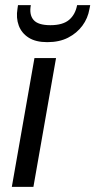

<svg xmlns="http://www.w3.org/2000/svg" viewBox="-20 -727 371 747"><path d="M26 0 114 -501H198L110 0ZM164 -563Q119 -563 91.5 -580.5Q64 -598 53 -627.5Q42 -657 48 -693L50 -707H100Q93 -670 110.5 -649.5Q128 -629 176 -629Q224 -629 248.5 -649.5Q273 -670 280 -707H331L328 -692Q322 -656 300.5 -627Q279 -598 245 -580.5Q211 -563 164 -563Z"/></svg>

Font: DM Sans 18pt
Style: Italic
Weight: 400
Italic angle: -10°
Designer: Colophon Foundry, Jonny Pinhorn
Foundry: Colophon Foundry
Version: Version 4.004;gftools[0.9.30]